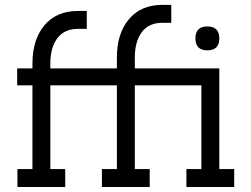

<svg xmlns="http://www.w3.org/2000/svg" viewBox="-20 -749 1007 769"><path d="M810.5 -547.4Q762.7 -547.4 762.7 -595.2Q762.7 -643.1 810.5 -643.1Q858.4 -643.1 858.4 -595.2Q858.4 -547.4 810.5 -547.4ZM520 -475.1H858.4V-71.8H918V0H726.6V-71.8H786.6V-407.2H520V-71.8H579.6V0H388.2V-71.8H448.2V-407.2H181.6V-71.8H241.2V0H49.8V-71.8H109.9V-407.2H48.8V-475.1H109.9V-494.1Q109.9 -590.8 158.2 -647.9Q206.5 -705.1 292 -705.1H327.6V-633.3H292Q237.8 -633.3 209.7 -595.9Q181.6 -558.6 181.6 -494.1V-475.1H448.2V-518.6Q448.2 -615.2 496.6 -672.4Q544.9 -729.5 630.4 -729.5H666V-657.7H630.4Q576.2 -657.7 548.1 -620.4Q520 -583 520 -518.6Z"/></svg>

Font: Eligible
Style: Regular
Weight: 500
Version: Version 1.1